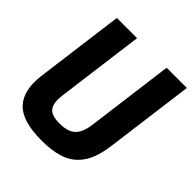

<svg xmlns="http://www.w3.org/2000/svg" viewBox="-211 -927 1088 1088"><g transform="rotate(45 332.5 -383.5)"><path d="M293 13.2Q137.7 13.2 77.4 -51.5Q17.1 -116.2 34.2 -247.1L104 -779.8H266.1L196.8 -252Q188 -187 209.5 -157Q231 -127 296.9 -127Q363.8 -127 394.5 -156.7Q425.3 -186.5 434.1 -252L502.9 -779.8H665L595.2 -247.1Q586.4 -180.7 568.1 -134.5Q549.8 -88.4 515.4 -54Q481 -19.5 426 -3.2Q371.1 13.2 293 13.2Z"/></g></svg>

Font: Cooper Hewitt
Style: Bold Italic
Weight: 712
Designer: Village Type and Design LLC
Foundry: Cooper Hewitt Smithsonian Design Museum
Version: 1.000